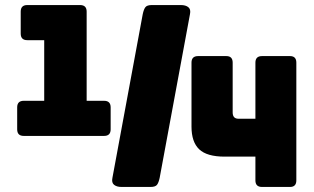

<svg xmlns="http://www.w3.org/2000/svg" viewBox="-20 -740 1243 760"><path d="M392 -202H74Q48 -202 48 -228V-315Q48 -341 74 -341H155V-581H88Q62 -581 62 -607V-694Q62 -720 88 -720H297Q323 -720 323 -694V-341H392Q418 -341 418 -315V-228Q418 -202 392 -202ZM991 -120H869Q799 -120 768.5 -149Q738 -178 738 -239V-492Q738 -518 764 -518H876Q901 -518 901 -492V-295Q901 -270 924 -270H991V-492Q991 -518 1017 -518H1128Q1153 -518 1153 -492V-26Q1153 0 1128 0H1017Q991 0 991 -26ZM425 -36 545 -684Q549 -703 555.5 -711.5Q562 -720 581 -720H696Q715 -720 725.5 -711.5Q736 -703 732 -684L612 -36Q608 -17 601.5 -8.5Q595 0 576 0H461Q442 0 431.5 -8.5Q421 -17 425 -36Z"/></svg>

Font: Bungee Tint
Style: Regular
Weight: 400
Designer: David Jonathan Ross
Foundry: David Jonathan Ross
Version: Version 2.001